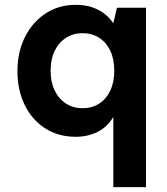

<svg xmlns="http://www.w3.org/2000/svg" viewBox="-20 -553 691 793"><path d="M448 220V-70Q423 -28 382.5 -8Q342 12 293 12Q221 12 166.5 -23Q112 -58 82 -119.5Q52 -181 52 -259Q52 -338 83 -400Q114 -462 168.5 -497.5Q223 -533 292 -533Q332 -533 362 -522.5Q392 -512 413 -495Q434 -478 448 -457L463 -521H583V220ZM321 -106Q360 -106 389.5 -125Q419 -144 435.5 -179Q452 -214 452 -261Q452 -309 435.5 -343.5Q419 -378 389.5 -397Q360 -416 320 -416Q283 -416 253 -397Q223 -378 206 -343.5Q189 -309 189 -261Q189 -214 206 -179Q223 -144 253 -125Q283 -106 321 -106Z"/></svg>

Font: DM Sans 10pt
Style: Bold
Weight: 700
Version: Version 4.004;gftools[0.9.30]